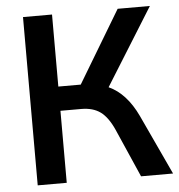

<svg xmlns="http://www.w3.org/2000/svg" viewBox="-52 -768 762 817"><g transform="rotate(-5 329.5 -359.5)"><path d="M76.2 0V-718.8H200.2V-411.1H295.9L480.5 -718.8H618.2L413.1 -389.6Q488.3 -355.5 535.2 -255.9L654.3 0H517.6L426.8 -207Q402.3 -261.7 370.6 -284.7Q338.9 -307.6 289.1 -307.6H200.2V0Z"/></g></svg>

Font: Min Sans SemiBold
Style: Regular
Weight: 600
Designer: Jinseong-Kim, NotoSansCJK, Nunito
Foundry: Jinseong-Kim
Version: Version 1.400;Glyphs 3.1.2 (3151)